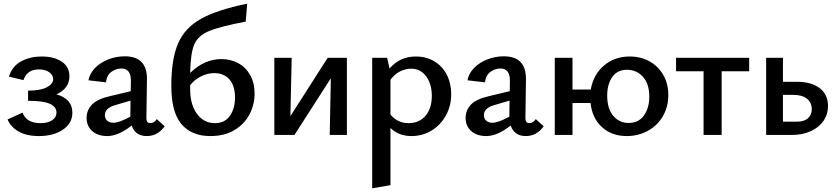

<svg xmlns="http://www.w3.org/2000/svg" viewBox="-20 -731 4545 1040"><path d="M372 -121Q372 -63 320.5 -28.5Q269 6 191 6Q124 6 81 -18.5Q38 -43 21 -84L102 -121Q123 -64 199 -64Q240 -64 263 -80Q286 -96 286 -121Q286 -152 250.5 -168.5Q215 -185 132 -185V-240Q198 -240 233 -258Q268 -276 268 -302Q268 -324 247 -339.5Q226 -355 191 -355Q126 -355 107 -297L28 -316Q47 -374 96 -399.5Q145 -425 205 -425Q273 -425 314.5 -397Q356 -369 356 -318Q356 -252 286 -220Q372 -195 372 -121Z M872 -47Q834 6 775 6Q713 6 693 -51Q621 6 561 6Q510 6 479.5 -21Q449 -48 449 -92Q449 -134 478 -164.5Q507 -195 579 -211L688 -237L689 -287Q690 -325 677 -342.5Q664 -360 638 -360Q608 -360 583 -341.5Q558 -323 554 -285L459 -296Q466 -333 494.5 -362.5Q523 -392 566 -409Q609 -426 656 -426Q778 -426 776 -300L773 -91Q773 -64 793 -64Q816 -64 829 -86ZM686 -99V-108L687 -186L602 -161Q548 -145 548 -107Q548 -88 561 -77Q574 -66 594 -66Q625 -66 686 -99Z M1359 -224Q1359 -164 1331.5 -111.5Q1304 -59 1250 -26.5Q1196 6 1119 6Q1018 6 963 -58.5Q908 -123 908 -266Q908 -411 944.5 -495.5Q981 -580 1068.5 -629Q1156 -678 1319 -711L1311 -614Q1169 -587 1110.5 -562Q1052 -537 1032 -489.5Q1012 -442 1010 -336Q1087 -411 1180 -411Q1228 -411 1269 -389.5Q1310 -368 1334.5 -325.5Q1359 -283 1359 -224ZM1253 -202Q1253 -267 1222.5 -301Q1192 -335 1141 -335Q1105 -335 1070 -318Q1035 -301 1010 -270V-249Q1010 -164 1047 -114Q1084 -64 1144 -64Q1198 -64 1225.5 -104Q1253 -144 1253 -202Z M1859 0H1766L1772 -307L1575 0H1466V-418H1560L1553 -102L1755 -418H1859Z M2424 -221Q2424 -157 2395 -105Q2366 -53 2317 -23.5Q2268 6 2209 6Q2139 6 2095 -38V272L1996 289V-418H2077L2090 -360Q2146 -425 2232 -425Q2289 -425 2333 -398.5Q2377 -372 2400.5 -325.5Q2424 -279 2424 -221ZM2319 -212Q2319 -275 2288.5 -317Q2258 -359 2207 -359Q2177 -359 2147.5 -344.5Q2118 -330 2095 -299V-111Q2113 -88 2138 -76Q2163 -64 2193 -64Q2251 -64 2285 -104Q2319 -144 2319 -212Z M2925 -47Q2887 6 2828 6Q2766 6 2746 -51Q2674 6 2614 6Q2563 6 2532.5 -21Q2502 -48 2502 -92Q2502 -134 2531 -164.5Q2560 -195 2632 -211L2741 -237L2742 -287Q2743 -325 2730 -342.5Q2717 -360 2691 -360Q2661 -360 2636 -341.5Q2611 -323 2607 -285L2512 -296Q2519 -333 2547.5 -362.5Q2576 -392 2619 -409Q2662 -426 2709 -426Q2831 -426 2829 -300L2826 -91Q2826 -64 2846 -64Q2869 -64 2882 -86ZM2739 -99V-108L2740 -186L2655 -161Q2601 -145 2601 -107Q2601 -88 2614 -77Q2627 -66 2647 -66Q2678 -66 2739 -99Z M3600 -216Q3600 -151 3570 -100.5Q3540 -50 3488.5 -22Q3437 6 3375 6Q3293 6 3240 -43Q3187 -92 3179 -173H3081V0H2985V-418H3081V-246H3180Q3194 -327 3251.5 -376Q3309 -425 3391 -425Q3451 -425 3498.5 -398.5Q3546 -372 3573 -324.5Q3600 -277 3600 -216ZM3497 -208Q3497 -276 3463 -314.5Q3429 -353 3376 -353Q3324 -353 3296.5 -314Q3269 -275 3269 -213Q3269 -143 3301.5 -104Q3334 -65 3385 -65Q3439 -65 3468 -105.5Q3497 -146 3497 -208Z M4038 -345H3889V0H3791V-345H3642V-418H4038Z M4465 -157Q4465 -111 4440 -75.5Q4415 -40 4370.5 -20Q4326 0 4269 0H4130V-418H4221V-288H4296Q4375 -288 4420 -253.5Q4465 -219 4465 -157ZM4377 -139Q4377 -176 4351 -196.5Q4325 -217 4278 -217H4221V-72H4297Q4335 -72 4356 -90Q4377 -108 4377 -139Z"/></svg>

Font: Ysabeau Semibold
Style: Regular
Weight: 600
Designer: Christian Thalmann (Catharsis Fonts)
Version: Version 0.003